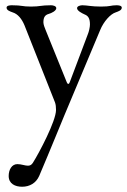

<svg xmlns="http://www.w3.org/2000/svg" viewBox="-20 -425 483 730"><path d="M64 285C93 285 117 271 129 244C170 148 221 22 225 13L361 -311C374 -343 400 -372 420 -378C431 -382 443 -386 443 -396C443 -404 430 -405 423 -405C401 -405 401 -400 364 -400C327 -400 311 -405 293 -405C286 -405 273 -402 273 -394C273 -384 291 -375 302 -370C314 -365 322 -357 322 -332C322 -322 318 -304 314 -295L245 -112C244 -109 242 -106 240 -106C237 -106 235 -109 234 -112L153 -312C150 -319 145 -332 145 -340C145 -359 151 -368 165 -372C176 -375 194 -384 194 -394C194 -402 182 -405 174 -405C134 -405 133 -400 98 -400C63 -400 65 -405 25 -405C18 -405 5 -404 5 -396C5 -386 17 -382 28 -378C48 -372 63 -353 73 -329L189 -36C192 -28 193 -18 193 -7C193 35 129 156 105 194C100 202 94 205 86 205C75 205 61 199 46 199C25 199 13 220 13 244C13 274 38 285 64 285Z"/></svg>

Font: EB Garamond
Style: Regular
Weight: 400
Designer: Georg Duffner and Octavio Pardo
Foundry: Georg Duffner
Version: Version 1.000;PS 001.000;hotconv 1.0.88;makeotf.lib2.5.64775